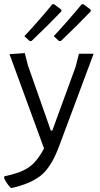

<svg xmlns="http://www.w3.org/2000/svg" viewBox="-36 -718 483 929"><path d="M224 -543Q288 -611 359 -697L367 -698L403 -671V-663Q340 -597 259 -520L250 -519ZM82 -543Q146 -611 217 -697L225 -698L261 -671V-663Q198 -597 117 -520L108 -519ZM84 -461 99 -402 210 -86H217L330 -395L346 -458H417L252 -16Q216 83 168.5 125.5Q121 168 24 191H16Q-3 172 -16 144L-15 135Q61 120 102 92.5Q143 65 177 0L10 -456Z"/></svg>

Font: Alegreya Sans SC
Style: Regular
Weight: 400
Designer: Juan Pablo del Peral
Foundry: Huerta Tipografica
Version: Version 2.007